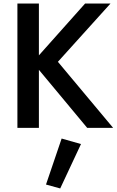

<svg xmlns="http://www.w3.org/2000/svg" viewBox="-20 -720 659 1081"><path d="M199 -700H78V0H199ZM164 -369 471 0H617L306 -372L602 -700H459ZM436 91 327 60 239 319 319 341Z"/></svg>

Font: NM-font
Style: Medium
Weight: 500
Designer: ""
Foundry: ""
Version: ""